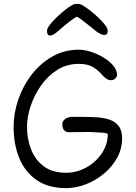

<svg xmlns="http://www.w3.org/2000/svg" viewBox="-20 -934 703 989"><path d="M321 35Q228 35 168 -7Q108 -49 79 -120.5Q50 -192 50 -280Q50 -350 74 -420.5Q98 -491 142.5 -549Q187 -607 249 -642.5Q311 -678 386 -678Q414 -678 447.5 -667.5Q481 -657 512 -638.5Q543 -620 563 -596.5Q583 -573 583 -547Q583 -539 574 -530Q565 -521 551 -521Q544 -521 537.5 -523.5Q531 -526 526 -530Q518 -536 513 -541L498 -557Q482 -575 456 -590Q430 -605 386 -605Q323 -605 273.5 -573Q224 -541 189.5 -491Q155 -441 137 -385Q119 -329 119 -280Q119 -220 139.5 -166Q160 -112 204.5 -78Q249 -44 321 -44Q375 -44 424 -71Q473 -98 504 -143.5Q535 -189 535 -243Q534 -247 521 -249Q508 -251 463 -253Q453 -254 443 -254Q433 -254 422 -254Q401 -254 379.5 -253.5Q358 -253 337 -253Q301 -253 301 -295Q301 -307 311.5 -317.5Q322 -328 344 -332H406Q440 -332 475.5 -330Q511 -328 541.5 -318.5Q572 -309 590.5 -286Q609 -263 609 -221Q609 -168 583.5 -121.5Q558 -75 516 -40Q474 -5 423 15Q372 35 321 35ZM237 -751Q222 -751 222 -775Q222 -787 236.5 -806Q251 -825 272.5 -845.5Q294 -866 316 -883.5Q338 -901 353 -908Q361 -914 378 -914Q393 -914 403 -908Q422 -897 444.5 -879.5Q467 -862 487.5 -842.5Q508 -823 521.5 -805Q535 -787 535 -775Q535 -754 517 -754Q507 -754 496 -760Q485 -766 479 -770Q472 -776 457 -788Q442 -800 425.5 -813Q409 -826 395.5 -836Q382 -846 376 -848Q368 -845 349 -831Q330 -817 311 -801Q292 -785 283 -777Q276 -770 262 -760.5Q248 -751 237 -751Z"/></svg>

Font: Fuzzy Bubbles
Style: Regular
Weight: 400
Designer: Robert E. Leuschke
Foundry: Robert E. Leuschke
Version: Version 1.010; ttfautohint (v1.8.3)